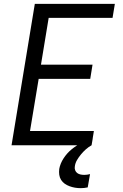

<svg xmlns="http://www.w3.org/2000/svg" viewBox="-20 -755 640 998"><path d="M40 0 161 -735H577L565 -662H233L193 -419H461L449 -345H181L136 -74H468L456 0ZM399 223Q384 223 369.5 220.5Q355 218 341.5 213Q328 208 316.5 200Q305 192 297.5 180Q290 168 288 153.5Q286 139 288 123Q293 95 310.5 68Q328 41 352.5 21Q377 1 404.5 -13Q432 -27 462 -35L456 0Q440 9 426.5 21Q413 33 401 47.5Q389 62 380 77.5Q371 93 369 110Q367 120 370.5 129.5Q374 139 381.5 144.5Q389 150 398.5 152Q408 154 418 154Q425 154 433 153Q441 152 448 150L436 219Q427 221 418 222Q409 223 399 223Z"/></svg>

Font: Iosevka Custom Oblique
Style: Regular
Weight: 400
Italic angle: -9°
Designer: Belleve Invis
Foundry: Belleve Invis
Version: Version 27.0.1